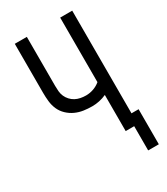

<svg xmlns="http://www.w3.org/2000/svg" viewBox="-217 -828 934 1077"><g transform="rotate(-30 250.0 -289.0)"><path d="M413 157V0H358V-234Q336 -224 312.5 -219Q289 -214 266 -214Q238 -214 210.5 -218Q183 -222 158 -233.5Q133 -245 112.5 -264.5Q92 -284 81 -309Q70 -334 67 -362Q64 -390 64 -417V-735H142V-417Q142 -400 143.5 -382.5Q145 -365 152 -349Q159 -333 171 -320Q183 -307 198 -299Q213 -291 230.5 -287.5Q248 -284 266 -284Q291 -284 315 -292.5Q339 -301 358 -317V-735H436V-70H482V157Z"/></g></svg>

Font: Iosevka srxl
Style: Regular
Weight: 400
Monospace: yes
Designer: Belleve Invis
Foundry: Belleve Invis
Version: Version 33.0.1; ttfautohint (v1.8.3)